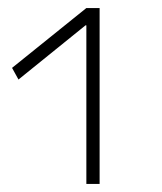

<svg xmlns="http://www.w3.org/2000/svg" viewBox="-20 -750 403 478"><path d="M195 -292V-687H193L26 -552L10 -581L195 -730H228V-292Z"/></svg>

Font: M PLUS 2 ExtraLight
Style: Regular
Weight: 250
Designer: Coji Morishita
Foundry: UNDERFOREST DESIGN
Version: Version 1.001